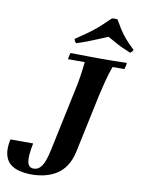

<svg xmlns="http://www.w3.org/2000/svg" viewBox="-110 -1007 808 1089"><g transform="rotate(10 294.0 -462.0)"><path d="M149 15Q111 15 78.5 7Q46 -1 24 -20Q2 -39 -6 -73.5Q-14 -108 -3 -160H128Q113 -87 119 -53.5Q125 -20 155 -20Q184 -20 202.5 -48.5Q221 -77 235 -145L308 -490Q319 -538 325.5 -581Q332 -624 336 -665H240Q240 -672 242.5 -683.5Q245 -695 248 -702Q303 -701 346 -700.5Q389 -700 423 -700Q458 -700 498 -700.5Q538 -701 572 -702Q572 -695 569.5 -684Q567 -673 564 -665H496Q480 -620 469 -577.5Q458 -535 448 -490L378 -160Q367 -108 344 -73.5Q321 -39 289 -20Q257 -1 221.5 7Q186 15 149 15ZM269 -762Q264 -767 261 -772.5Q258 -778 257 -785Q291 -808 316.5 -826Q342 -844 362.5 -860.5Q383 -877 402.5 -895.5Q422 -914 445 -936Q461 -939 477 -936Q493 -908 507 -885.5Q521 -863 541.5 -838.5Q562 -814 597 -781Q591 -769 581 -762Q551 -774 529.5 -784Q508 -794 488.5 -805.5Q469 -817 444 -830Q415 -818 389 -807Q363 -796 334.5 -785Q306 -774 269 -762Z"/></g></svg>

Font: Poltawski Nowy SemiBold
Style: Italic
Weight: 600
Italic angle: -12°
Version: Version 1.001;gftools[0.9.25]